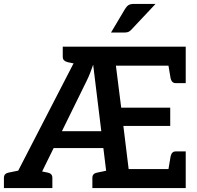

<svg xmlns="http://www.w3.org/2000/svg" viewBox="-31 -959 1007 979"><path d="M16 0 388 -721H916V-624H560L587 -410H837V-317H598L625 -97H916V0H521L444 -629Q437 -609 429 -588Q421 -567 411 -547L156 -28Q150 -16 145 -8Q140 0 138 0ZM190 -204 211 -290H517L538 -204ZM824 -73 839 -162Q842 -175 848.5 -181Q855 -187 866 -187H916V-97ZM824 -648 916 -624V-535H866Q855 -535 848.5 -541Q842 -547 839 -559ZM390 -721 377 -629 314 -642Q302 -645 295.5 -651.5Q289 -658 289 -670V-721ZM440 0V-52Q440 -64 446.5 -70.5Q453 -77 465 -79L528 -92L541 0ZM136 0 148 -92 212 -79Q223 -77 229.5 -70.5Q236 -64 236 -52V0ZM-11 0V-52Q-11 -64 -4.5 -70.5Q2 -77 13 -79L77 -92L89 0ZM535 -793 607 -914Q615 -927 624.5 -933Q634 -939 652 -939H762L640 -809Q632 -800 624 -796.5Q616 -793 602 -793Z"/></svg>

Font: Aleo SemiBold
Style: Regular
Weight: 600
Designer: Alessio Laiso
Foundry: Alessio Laiso
Version: Version 2.001;gftools[0.9.29]